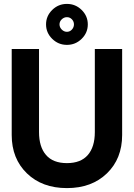

<svg xmlns="http://www.w3.org/2000/svg" viewBox="-20 -951 686 984"><path d="M398.5 -752Q367 -721 323 -721Q279 -721 247.5 -752Q216 -783 216 -826Q216 -869 247.5 -900Q279 -931 323 -931Q367 -931 398.5 -900Q430 -869 430 -826Q430 -783 398.5 -752ZM296.5 -799.5Q308 -788 323 -788Q338 -788 348.5 -799.5Q359 -811 359 -826Q359 -841 348.5 -852Q338 -863 323 -863Q308 -863 296.5 -852Q285 -841 285 -826Q285 -811 296.5 -799.5ZM40 -259V-700H180V-274Q180 -198 216 -156.5Q252 -115 323 -115Q394 -115 430 -156.5Q466 -198 466 -274V-700H606V-259Q606 -138 528 -62.5Q450 13 323 13Q196 13 118 -62.5Q40 -138 40 -259Z"/></svg>

Font: Cal Sans
Style: Regular
Weight: 400
Designer: Designer Mark Davis DBA MarkFonts
Foundry: Designer Mark Davis DBA MarkFonts
Version: Version 1.000